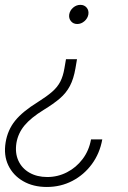

<svg xmlns="http://www.w3.org/2000/svg" viewBox="-24 -573 523 783"><path d="M290 -331.5 283.7 -294.4Q276.4 -251.5 261.2 -222.7Q246.1 -193.8 220.2 -171.6Q194.3 -149.4 154.3 -125Q102.1 -92.8 75.9 -61.3Q49.8 -29.8 43 9.8Q36.6 50.8 51 82.3Q65.4 113.8 96.2 131.3Q127 148.9 168.9 148.9Q211.4 148.9 249 129.6Q286.6 110.4 312.7 75.9Q338.9 41.5 347.2 -4.4H393.1Q382.8 52.7 350.6 96.4Q318.4 140.1 271 164.8Q223.6 189.5 167 189.5Q111.3 189.5 70.3 165.8Q29.3 142.1 9.8 101.1Q-9.8 60.1 -1 7.3Q7.3 -43 37.6 -80.6Q67.9 -118.2 129.4 -156.2Q166 -179.2 188 -198.2Q210 -217.3 221.7 -239.7Q233.4 -262.2 238.8 -294.9L245.1 -331.5ZM303.7 -553.2Q319.8 -553.2 329.3 -542Q338.9 -530.8 336.4 -514.2Q333.5 -498 320.3 -486.6Q307.1 -475.1 291 -475.1Q274.9 -475.1 265.4 -486.6Q255.9 -498 258.3 -514.2Q261.2 -530.8 274.4 -542Q287.6 -553.2 303.7 -553.2Z"/></svg>

Font: Inter 17pt ExtraLight
Style: Italic
Weight: 250
Italic angle: -9.3988°
Version: Version 4.001;git-66647c0bb